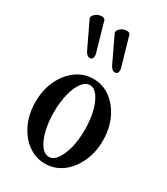

<svg xmlns="http://www.w3.org/2000/svg" viewBox="-175 -765 746 856"><g transform="rotate(30 198.5 -337.0)"><path d="M199 11Q150 11 110.5 -18Q71 -47 48 -96.5Q25 -146 25 -207Q25 -269 48 -318Q71 -367 110.5 -396Q150 -425 199 -425Q248 -425 287 -396Q326 -367 349 -318Q372 -269 372 -207Q372 -146 349 -96.5Q326 -47 287 -18Q248 11 199 11ZM199 -24Q221 -24 239 -48.5Q257 -73 267.5 -114.5Q278 -156 278 -208Q278 -260 267.5 -302Q257 -344 239 -368.5Q221 -393 199 -393Q176 -393 158 -368.5Q140 -344 129.5 -302Q119 -260 119 -208Q119 -156 129.5 -114.5Q140 -73 158 -48.5Q176 -24 199 -24ZM136 -497Q122 -497 111 -518L50 -646Q43 -658 57 -671.5Q71 -685 92 -685Q106 -685 109 -675L150 -532Q154 -520 151.5 -508.5Q149 -497 136 -497ZM265 -497Q251 -497 240 -518L179 -646Q172 -658 186 -671.5Q200 -685 221 -685Q235 -685 238 -675L279 -532Q283 -520 280.5 -508.5Q278 -497 265 -497Z"/></g></svg>

Font: Junicode Two Beta Condensed Medium
Style: Regular
Weight: 500
Width: 3
Designer: Peter S. Baker
Foundry: Briery Creek Software
Version: Version 1.053; ttfautohint (v1.8.4)